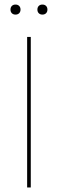

<svg xmlns="http://www.w3.org/2000/svg" viewBox="-20 -822 254 842"><path d="M48 -802Q58 -802 64 -796Q70 -790 70 -780Q70 -770 64 -764Q58 -758 48 -758Q38 -758 32 -764Q26 -770 26 -780Q26 -790 32 -796Q38 -802 48 -802ZM166 -802Q176 -802 182 -796Q188 -790 188 -780Q188 -770 182 -764Q176 -758 166 -758Q156 -758 150 -764Q144 -770 144 -780Q144 -790 150 -796Q156 -802 166 -802ZM115 -660V0H99V-660Z"/></svg>

Font: Kantumruy Pro Thin
Style: Regular
Weight: 250
Version: Version 1.002